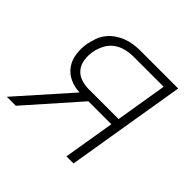

<svg xmlns="http://www.w3.org/2000/svg" viewBox="-148 -653 786 786"><g transform="rotate(45 244.5 -260.0)"><path d="M-11 0 187 -223Q156 -224 129.5 -236.5Q103 -249 87 -272Q71 -295 67 -324.5Q63 -354 68 -385Q72 -404 78.5 -423Q85 -442 97.5 -458.5Q110 -475 127 -487Q144 -499 163 -506.5Q182 -514 201.5 -517Q221 -520 240 -520H461L375 0H334L371 -223H238L41 0ZM204 -259H377L414 -483H240Q218 -483 195 -477.5Q172 -472 153 -458Q134 -444 123 -422.5Q112 -401 108 -379Q104 -355 107 -332Q110 -309 123.5 -291.5Q137 -274 159 -266.5Q181 -259 204 -259Z"/></g></svg>

Font: Iosevka Curly Extralight
Style: Italic
Weight: 200
Italic angle: -9°
Monospace: yes
Designer: Belleve Invis
Foundry: Belleve Invis
Version: Version 22.1.2; ttfautohint (v1.8.4)